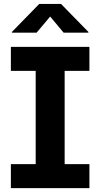

<svg xmlns="http://www.w3.org/2000/svg" viewBox="-20 -969 517 989"><path d="M36 0V-123.7H163.8V-603.8H36V-727.5H440.6V-603.8H313V-123.7H440.6V0ZM168.6 -800.8H41.3V-804.4L182.1 -948.7H294.4L435.4 -804.4V-800.8H307.7L238.4 -883.8Z"/></svg>

Font: Inter Variable LoSnoCo
Style: Regular
Weight: 400
Designer: Rasmus Andersson
Foundry: rsms
Version: Version 4.000;git-a52131595; featfreeze: case,dlig,ss01,ss02